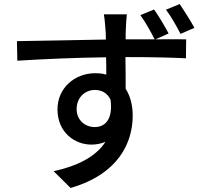

<svg xmlns="http://www.w3.org/2000/svg" viewBox="-20 -857 1040 952"><path d="M360 -316C360 -376 404 -411 450 -411C484 -411 512 -396 528 -363C541 -268 503 -227 450 -227C402 -227 360 -261 360 -316ZM744 -810 676 -782C702 -746 726 -702 747 -662C700 -662 650 -662 603 -662C603 -683 603 -700 604 -713C604 -727 607 -772 609 -786H495C497 -776 501 -745 503 -712C504 -700 505 -683 505 -661C362 -659 177 -654 64 -653L66 -556C191 -564 354 -571 506 -573C507 -544 507 -514 507 -487C490 -492 472 -494 452 -494C350 -494 265 -420 265 -315C265 -200 351 -140 433 -140C459 -140 483 -145 503 -154C455 -79 363 -34 246 -8L330 75C568 6 638 -150 638 -284C638 -335 626 -381 603 -417C603 -462 603 -520 602 -574C747 -574 842 -571 902 -568L903 -662C874 -663 816 -662 751 -662L816 -691C797 -727 768 -776 744 -810ZM871 -837 803 -809C829 -774 854 -730 875 -689L944 -719C924 -756 894 -802 871 -837Z"/></svg>

Font: Noto Sans HK Medium
Style: Regular
Weight: 500
Designer: Ryoko NISHIZUKA 西塚涼子 (kana, bopomofo & ideographs); Paul D. Hunt (Latin, Greek & Cyrillic); Sandoll Communications 산돌커뮤니
Foundry: Adobe
Version: Version 2.002;hotconv 1.0.116;makeotfexe 2.5.65601